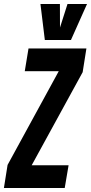

<svg xmlns="http://www.w3.org/2000/svg" viewBox="-52 -943 457 963"><path d="M-32.4 0 -14 -115.8 242.6 -585.8H72.2L91 -700H381.4L362.6 -581L107 -114.2H292L272.6 0ZM384.4 -922.8 303.8 -742.3H172.9L150.9 -922.8H248.5L248.9 -804.9L286.5 -922.8Z"/></svg>

Font: Georama
Style: Italic
Weight: 400
Width: 2
Italic angle: -9°
Designer: Jean-Baptiste Levee
Foundry: Production Type
Version: Version 1.000